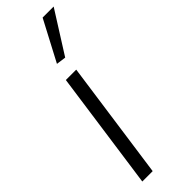

<svg xmlns="http://www.w3.org/2000/svg" viewBox="-269 -812 824 824"><g transform="rotate(-45 143.0 -400.0)"><path d="M122 -616 219 -800H286L166 -610ZM100 -540H163L87 0H24Z"/></g></svg>

Font: Plata Sans Light
Style: Italic
Weight: 300
Italic angle: -8°
Designer: Pablo Impallari, Andres Torresi, & Cristiano Sobral
Foundry: Pablo Impallari, Andres Torresi, & Cristiano Sobral
Version: Version 1.00;December 28, 2019;FontCreator 12.0.0.2547 64-bi